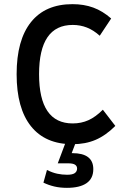

<svg xmlns="http://www.w3.org/2000/svg" viewBox="-20 -682 620 924"><path d="M329 12Q198 12 129 -74.5Q60 -161 60 -325Q60 -489 129 -575.5Q198 -662 329 -662Q384 -662 429 -645.5Q474 -629 515 -593L460 -510Q430 -537 398 -549.5Q366 -562 330 -562Q168 -562 168 -325Q168 -88 330 -88Q371 -88 405.5 -103.5Q440 -119 475 -154L535 -76Q489 -30 440 -9Q391 12 329 12ZM302 222Q269 222 241.5 215.5Q214 209 189 197L206 136Q232 149 255.5 154Q279 159 303 159Q329 159 340 151Q351 143 351 129Q351 117 341 110.5Q331 104 308 104H258L297 0H346L325 55H328Q429 55 429 132Q429 177 396.5 199.5Q364 222 302 222Z"/></svg>

Font: Sometype Mono SemiBold
Style: Regular
Weight: 600
Designer: Ryoichi Tsunekawa
Foundry: Dharma Type
Version: Version 1.001